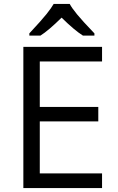

<svg xmlns="http://www.w3.org/2000/svg" viewBox="-20 -951 596 971"><path d="M496.1 0H98.1V-713.9H496.1V-640.1H181.2V-410.2H477.1V-336.9H181.2V-74.2H496.1ZM128.4 -782.2Q190.4 -848.6 215.3 -879.9Q240.2 -911.1 251.5 -931.2H332.5Q343.3 -910.6 369.9 -878.2Q396.5 -845.7 457.5 -782.2V-771H399.4Q356.4 -797.9 291.5 -861.8Q225.1 -796.4 184.6 -771H128.4Z"/></svg>

Font: Open Sans ACDW
Style: acdw
Weight: 400
Foundry: Ascender Corporation
Version: Version 1.10